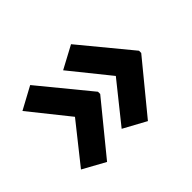

<svg xmlns="http://www.w3.org/2000/svg" viewBox="-100 -668 791 791"><g transform="rotate(-45 295.5 -272.0)"><path d="M553 -266 374 -48 275 -102 412 -273 275 -443 374 -496 553 -279ZM314 -266 136 -48 38 -102 174 -273 38 -443 136 -496 314 -279Z"/></g></svg>

Font: Noto Sans Thai Looped UI
Style: Bold
Weight: 700
Designer: Cadson Demak Team
Foundry: Cadson Demak Co., Ltd.
Version: Version 1.000; ttfautohint (v1.8.4.7-5d5b)